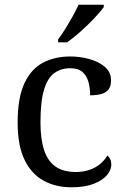

<svg xmlns="http://www.w3.org/2000/svg" viewBox="-20 -786 532 816"><path d="M283 10Q217 10 165.5 -18Q114 -46 84.5 -106.5Q55 -167 55 -265Q55 -372 84.5 -433.5Q114 -495 164.5 -520.5Q215 -546 278 -546Q320 -546 360 -535Q400 -524 426 -501.5Q452 -479 452 -444Q452 -421 442 -407Q432 -393 412.5 -387Q393 -381 363 -381Q363 -413 355.5 -439Q348 -465 330 -480.5Q312 -496 278 -496Q240 -496 211.5 -476Q183 -456 167.5 -406Q152 -356 152 -266Q152 -195 167.5 -148Q183 -101 216 -78Q249 -55 303 -55Q334 -55 360 -64Q386 -73 405.5 -89Q425 -105 436 -125Q444 -119 448.5 -109.5Q453 -100 453 -86Q453 -63 434 -41Q415 -19 377.5 -4.5Q340 10 283 10ZM227 -619Q242 -638 258 -664Q274 -690 289 -717Q304 -744 314 -766H421V-756Q412 -743 394 -723Q376 -703 353.5 -681Q331 -659 308 -639.5Q285 -620 265 -606H227Z"/></svg>

Font: Noto Serif Myanmar
Style: Regular
Weight: 400
Designer: Ben Mitchell and the Monotype Design Team
Foundry: Monotype Imaging Inc.
Version: Version 2.106